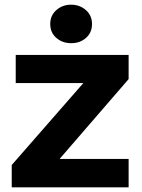

<svg xmlns="http://www.w3.org/2000/svg" viewBox="-20 -798 603 818"><path d="M528 0H30V-95L335 -444H47V-564H528V-461L234 -121H528ZM194 -696Q194 -732 220 -755Q246 -778 283 -778Q320 -778 346 -755Q372 -732 372 -696Q372 -659 346.5 -636.5Q321 -614 283 -614Q246 -614 220 -636.5Q194 -659 194 -696Z"/></svg>

Font: Open Sauce One ExtraBold
Style: Regular
Weight: 800
Designer: Alfredo Marco Pradil
Foundry: Creative Sauce Fz LLC
Version: Version 1.477